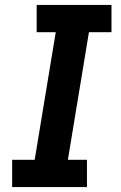

<svg xmlns="http://www.w3.org/2000/svg" viewBox="-20 -755 490 775"><path d="M29 0V-110H120L205 -625H128V-735H430V-625H339L254 -110H331V0Z"/></svg>

Font: Iosevka Etoile Extrabold
Style: Italic
Weight: 800
Italic angle: -9°
Designer: Belleve Invis
Foundry: Belleve Invis
Version: Version 22.1.2; ttfautohint (v1.8.4)